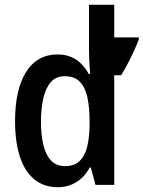

<svg xmlns="http://www.w3.org/2000/svg" viewBox="-20 -780 605 810"><path d="M223.6 9.8Q165 9.8 124.8 -23.4Q84.5 -56.6 64 -118.9Q43.5 -181.2 43.5 -268.6Q43.5 -402.3 90.1 -476.3Q136.7 -550.3 223.1 -550.3Q265.6 -550.3 298.1 -530.3Q330.6 -510.3 355 -467.8H360.4Q357.9 -498 356.7 -522.9Q355.5 -547.9 355.5 -570.3V-759.8H461.9V0H382.8L363.3 -73.2H358.4Q335 -30.8 300.3 -10.5Q265.6 9.8 223.6 9.8ZM254.4 -79.1Q293.5 -79.1 315.9 -100.8Q338.4 -122.6 347.9 -161.4Q357.4 -200.2 357.9 -251V-268.6Q357.9 -325.7 348.9 -368.4Q339.8 -411.1 317.1 -434.8Q294.4 -458.5 252.9 -458.5Q215.8 -458.5 193.8 -432.9Q171.9 -407.2 162.4 -363.8Q152.8 -320.3 152.8 -266.1Q152.8 -212.9 162.4 -170.7Q171.9 -128.4 194.3 -103.8Q216.8 -79.1 254.4 -79.1ZM429.2 -462.4V-473.6Q435.5 -496.1 441.7 -522Q447.8 -547.9 452.6 -574Q457.5 -600.1 460 -622.1H565.4V-612.8Q555.2 -586.4 542.5 -559.3Q529.8 -532.2 516.6 -507.3Q503.4 -482.4 490.7 -462.4Z"/></svg>

Font: Open Sans
Style: Regular
Weight: 600
Width: 3
Foundry: Ascender Corporation
Version: Version 1.000